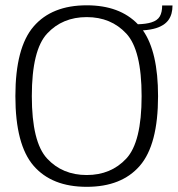

<svg xmlns="http://www.w3.org/2000/svg" viewBox="-20 -700 670 724"><path d="M307 4.5Q438.5 4.5 507.2 -74.8Q576 -154 576 -337.5Q576 -504.5 519 -585.5Q548 -587.5 569 -594Q600.5 -604 615.5 -625Q630.5 -646 630.5 -679.5H591.5Q591.5 -653.5 582.5 -638Q573.5 -622.5 550.5 -615.5Q531.5 -609.5 500 -608.5Q431.5 -680 307 -680Q175.5 -680 106.8 -600.2Q38 -520.5 38 -337.5Q38 -154 106.8 -74.8Q175.5 4.5 307 4.5ZM307 -40Q215.5 -40 157.8 -102Q100 -164 100 -337.5Q100 -511.5 157.8 -573.5Q215.5 -635.5 307 -635.5Q398.5 -635.5 456.2 -573.5Q514 -511.5 514 -337.5Q514 -164 456.2 -102Q398.5 -40 307 -40Z"/></svg>

Font: Anybody Light
Style: Regular
Weight: 300
Designer: Tyler Finck
Foundry: Etcetera Type Company
Version: Version 1.111; ttfautohint (v1.8.4)